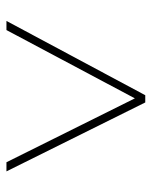

<svg xmlns="http://www.w3.org/2000/svg" viewBox="44 -804 481 610"><g transform="rotate(90 285.0 -498.5)"><path d="M46 -278 282 -719H305L524 -278H495L292 -686L75 -278Z"/></g></svg>

Font: Noto Sans Thaana Thin
Style: Regular
Weight: 100
Designer: David Williams
Foundry: Google Inc.
Version: Version 3.001; ttfautohint (v1.8.4.7-5d5b)